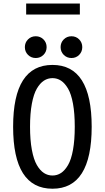

<svg xmlns="http://www.w3.org/2000/svg" viewBox="-20 -1082 610 1112"><path d="M131.5 -1061.5H442.5V-998H131.5ZM231.8 -764.2Q213.5 -746 187 -746Q160.5 -746 142.2 -764.2Q124 -782.5 124 -809Q124 -835.5 142.2 -853.8Q160.5 -872 187 -872Q213.5 -872 231.8 -853.8Q250 -835.5 250 -809Q250 -782.5 231.8 -764.2ZM438.5 -764.2Q420.5 -746 394 -746Q367.5 -746 349.2 -764.2Q331 -782.5 331 -809Q331 -835.5 349.2 -853.8Q367.5 -872 394 -872Q420.5 -872 438.5 -853.8Q456.5 -835.5 456.5 -809Q456.5 -782.5 438.5 -764.2ZM284 11Q56 11 56 -348Q56 -706 284 -706Q511 -706 511 -348Q511 11 284 11ZM234.5 -80Q257 -65.5 284 -65.5Q311 -65.5 333.2 -80Q355.5 -94.5 374 -126Q392.5 -157.5 402.8 -214.2Q413 -271 413 -348Q413 -425 402.8 -481.2Q392.5 -537.5 374 -569Q355.5 -600.5 333.2 -615Q311 -629.5 284 -629.5Q257 -629.5 234.5 -615Q212 -600.5 193.5 -569Q175 -537.5 164.5 -481.2Q154 -425 154 -348Q154 -271 164.5 -214.5Q175 -158 193.5 -126.2Q212 -94.5 234.5 -80Z"/></svg>

Font: League Mono Narrow
Style: Regular
Weight: 400
Width: 3
Designer: Tyler Finck
Foundry: The League of Moveable Type / Tyler Finck
Version: Version 2.210